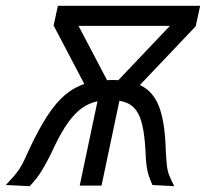

<svg xmlns="http://www.w3.org/2000/svg" viewBox="-77 -638 708 660"><path d="M279 -309 507 -549H597L369 -309ZM197 0 267 -332H342L272 0ZM234 -309 108 -549H193L319 -309ZM301 -294 309 -363Q377 -363 416.5 -339Q456 -315 473.5 -261Q491 -207 493 -116Q495 -85 497 -67Q499 -49 505 -34.5Q511 -20 522 2L447 -2Q440 -18 435 -32Q430 -46 427 -66.5Q424 -87 423 -122Q420 -173 412.5 -206.5Q405 -240 391 -259Q377 -278 355 -286Q333 -294 301 -294ZM611 -618 596 -549H107L122 -618ZM301 -294Q267 -294 240.5 -285Q214 -276 191 -255.5Q168 -235 145.5 -199.5Q123 -164 99 -111Q83 -79 71.5 -59.5Q60 -40 50 -27Q40 -14 25 2L-57 -2Q-41 -19 -30.5 -31Q-20 -43 -11.5 -55.5Q-3 -68 5.5 -85.5Q14 -103 25 -128Q56 -194 85.5 -239.5Q115 -285 147 -312Q179 -339 218 -351Q257 -363 309 -363Z"/></svg>

Font: Victor Mono
Style: Italic
Weight: 400
Italic angle: -12°
Monospace: yes
Designer: Rune Bjørnerås
Version: Version 1.561;gftools[0.9.30]